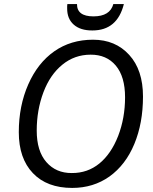

<svg xmlns="http://www.w3.org/2000/svg" viewBox="-20 -922 760 952"><path d="M429.2 -650.9Q350.1 -650.9 289.6 -601.6Q228.5 -552.2 195.3 -464.4Q162.1 -376 162.1 -274.4Q162.1 -172.9 210 -118.2Q257.8 -63.5 335.9 -64Q414.1 -63.5 472.7 -111.3Q531.2 -159.2 565.9 -248Q600.1 -336.9 600.1 -439.5Q600.1 -542 554.2 -596.7Q508.3 -651.4 429.2 -650.9ZM522.9 -46.9Q442.9 9.8 337.9 9.8Q212.9 9.8 143.1 -63.5Q73.2 -136.7 73.2 -266.6Q73.2 -397 120.1 -503.4Q167 -609.9 249 -667.5Q331.1 -725.1 441.4 -725.1Q552.2 -725.1 620.6 -649.9Q689 -575.2 689 -443.4Q689 -311.5 646 -208Q603 -104.5 522.9 -46.9ZM594.2 -901.9Q561.5 -771 438.5 -771Q378.9 -770.5 345.7 -799.8Q312.5 -829.1 313 -880.9V-891.1L314 -901.9H361.8Q361.3 -840.8 443.4 -840.8Q525.4 -840.8 542 -901.9Z"/></svg>

Font: OpenSans-Italic
Style: Italic
Weight: 400
Italic angle: -12°
Foundry: Ascender Corporation
Version: Version 1.10